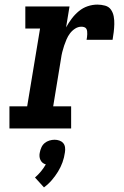

<svg xmlns="http://www.w3.org/2000/svg" viewBox="-20 -558 540 834"><path d="M21 0V-96H98L154 -434H90V-530H282L267 -439Q278 -459 291.5 -477Q305 -495 322.5 -509.5Q340 -524 361 -531Q382 -538 403 -538Q420 -538 436.5 -533.5Q453 -529 462 -516Q471 -503 474 -486.5Q477 -470 476.5 -453Q476 -436 474 -419Q472 -402 469 -385H356Q357 -391 358 -397Q359 -403 359 -409.5Q359 -416 358.5 -422Q358 -428 355 -433Q352 -438 346 -440Q340 -442 334 -442Q319 -442 306 -433.5Q293 -425 284 -413Q275 -401 269 -387Q263 -373 258.5 -359.5Q254 -346 250.5 -332Q247 -318 245 -303L211 -96H289V0ZM171 256 132 213Q146 201 158 186.5Q170 172 179 156Q171 154 165 149Q159 144 155.5 136.5Q152 129 151.5 120.5Q151 112 153 104Q155 93 160 82Q165 71 174 63.5Q183 56 194.5 52.5Q206 49 217 49Q228 49 238 52.5Q248 56 254.5 63.5Q261 71 262.5 82Q264 93 262 104Q259 126 251.5 147Q244 168 232 187.5Q220 207 205 224.5Q190 242 171 256Z"/></svg>

Font: Iosevka Slab Oblique
Style: Bold
Weight: 700
Italic angle: -9°
Monospace: yes
Designer: Belleve Invis
Foundry: Belleve Invis
Version: Version 11.1.1; ttfautohint (v1.8.3)